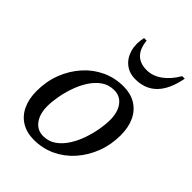

<svg xmlns="http://www.w3.org/2000/svg" viewBox="-215 -838 955 955"><g transform="rotate(45 262.0 -361.0)"><path d="M198 12Q148 12 111.5 -10Q75 -32 55.5 -73Q36 -114 36 -170Q36 -238 58.5 -296Q81 -354 120.5 -398.5Q160 -443 212.5 -467.5Q265 -492 326 -492Q376 -492 412.5 -470Q449 -448 468.5 -407Q488 -366 488 -310Q488 -243 465.5 -184.5Q443 -126 403.5 -81.5Q364 -37 311.5 -12.5Q259 12 198 12ZM218 -34Q256 -34 285 -54.5Q314 -75 335.5 -108.5Q357 -142 370.5 -181.5Q384 -221 390.5 -259Q397 -297 397 -325Q397 -381 372.5 -413.5Q348 -446 306 -446Q268 -446 239 -425.5Q210 -405 188.5 -371.5Q167 -338 153.5 -298.5Q140 -259 133.5 -221.5Q127 -184 127 -155Q127 -100 151.5 -67Q176 -34 218 -34ZM342 -558Q299 -558 269.5 -581.5Q240 -605 228.5 -645Q217 -685 228 -734H246Q251 -682 277 -656Q303 -630 350 -630Q391 -630 429 -657Q467 -684 496 -734H514Q481 -558 342 -558Z"/></g></svg>

Font: Platypi Light
Style: Italic
Weight: 300
Italic angle: -13°
Designer: David Sargent
Foundry: Bolt Cutter Type
Version: Version 1.200